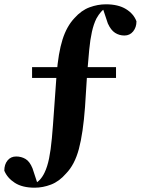

<svg xmlns="http://www.w3.org/2000/svg" viewBox="-23 -754 654 892"><path d="M138 118Q81 118 46 95.5Q11 73 -3 39Q-3 10 12 -8.5Q27 -27 52 -27Q76 -27 95.5 -15.5Q115 -4 128 28L155 110L121 108L130 103Q164 90 184 48Q197 21 205 -18Q213 -57 218 -112Q223 -167 228 -241L240 -409Q248 -509 267.5 -570.5Q287 -632 323 -670Q355 -706 393 -720Q431 -734 469 -734Q526 -734 562 -712Q598 -690 611 -655Q611 -627 595.5 -608Q580 -589 555 -589Q531 -589 511.5 -601.5Q492 -614 478 -645L450 -729L485 -726L474 -719Q458 -712 446.5 -699Q435 -686 425 -668Q412 -642 404 -606Q396 -570 391.5 -523Q387 -476 382 -414L372 -257Q363 -135 343.5 -62Q324 11 284 52Q252 89 214 103.5Q176 118 138 118ZM126 -392V-442H516V-392Z"/></svg>

Font: Noto Serif JP Black
Style: Regular
Weight: 900
Designer: Ryoko NISHIZUKA 西塚涼子 (kana & ideographs); Frank Grießhammer (Latin, Greek & Cyrillic); Wenlong ZHANG 张文龙 (bopomofo); San
Foundry: Adobe
Version: Version 2.003-H1;hotconv 1.1.1;makeotfexe 2.6.0